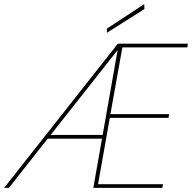

<svg xmlns="http://www.w3.org/2000/svg" viewBox="-28 -912 932 932"><path d="M-8 0 544 -700H884L881 -682H566L508 -358H793L790 -340H505L448 -18H763L760 0H425L543 -669L15 0ZM191 -239 203 -257H479L475 -239ZM491 -753V-773L672 -892L673 -868Z"/></svg>

Font: DM Sans Thin
Style: Italic
Weight: 250
Italic angle: -10°
Designer: Colophon Foundry, Jonny Pinhorn
Foundry: Colophon Foundry
Version: Version 4.004;gftools[0.9.30]